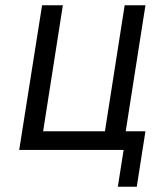

<svg xmlns="http://www.w3.org/2000/svg" viewBox="-20 -570 640 730"><path d="M428 140 450 0H53L140 -550H219L144 -71H379L454 -550H533L458 -71H533L500 140Z"/></svg>

Font: JetBrains Mono NL Light
Style: Italic
Weight: 300
Italic angle: -9°
Designer: Philipp Nurullin, Konstantin Bulenkov
Foundry: JetBrains
Version: Version 2.304; ttfautohint (v1.8.4.7-5d5b)